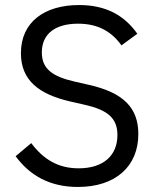

<svg xmlns="http://www.w3.org/2000/svg" viewBox="-20 -730 621 762"><path d="M289 12C439 12 529 -70 529 -198C529 -302 470 -362 334 -393L277 -406C189 -426 146 -456 146 -522C146 -597 201 -636 290 -636C371 -636 424 -603 462 -550L525 -596C473 -670 399 -710 294 -710C157 -710 63 -643 63 -519C63 -412 133 -356 260 -327L317 -314C409 -293 446 -260 446 -194C446 -114 392 -62 292 -62C211 -62 153 -97 104 -162L42 -110C98 -34 177 12 289 12Z"/></svg>

Font: IBM Plex Devanagari
Style: Regular
Weight: 400
Designer: Mike Abbink, Paul van der Laan, Pieter van Rosmalen, Erin McLaughlin
Foundry: Bold Monday
Version: Version 1.0